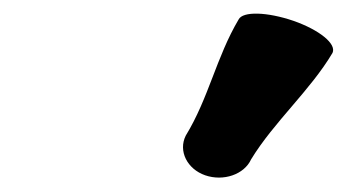

<svg xmlns="http://www.w3.org/2000/svg" viewBox="-20 -1012 499 276"><path d="M341 -783C374 -837 426 -882 458 -936C464 -949 439 -969 402 -982C364 -995 329 -996 323 -984C291 -930 280 -871 247 -817C236 -795 249 -769 275 -760C301 -751 331 -761 341 -783Z"/></svg>

Font: Nupuram Black Oblique
Style: Regular
Weight: 900
Designer: Santhosh Thottingal (santhosh.thottingal@gmail.com)
Foundry: SMC
Version: Version 1.000